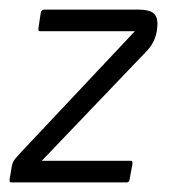

<svg xmlns="http://www.w3.org/2000/svg" viewBox="-31 -380 374 400"><path d="M56 -45H241Q245 -45 245 -41V-39L239 -6Q238 0 233 0H-7Q-11 0 -11 -3V-6L-6 -36Q-4 -43 -1.5 -46.5Q1 -50 12 -62L250 -315H53Q49 -315 49 -318V-321L54 -354Q56 -360 61 -360H257Q279 -360 288 -353Q297 -346 297 -331Q297 -297 275 -274Z"/></svg>

Font: Zain Light
Style: Italic
Weight: 300
Italic angle: -10°
Designer: Zain,Boutros
Foundry: Mobile Telecommunications Company (Zain), 2024
Version: Version 1.51; ttfautohint (v1.8.4)